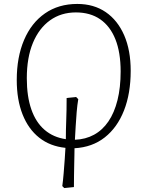

<svg xmlns="http://www.w3.org/2000/svg" viewBox="-20 -738 731 974"><path d="M306 216 296 206Q300 177 303 140Q306 103 308.5 68.5Q311 34 312 12Q234 4 179 -39.5Q124 -83 94.5 -157.5Q65 -232 65 -332Q65 -448 102 -535Q139 -622 208 -670Q277 -718 372 -718Q456 -718 516.5 -676.5Q577 -635 610 -559Q643 -483 643 -379Q643 -264 609 -177.5Q575 -91 511.5 -41Q448 9 358 14Q358 27 357.5 48.5Q357 70 356.5 96.5Q356 123 355.5 152.5Q355 182 355 211ZM360 -29Q414 -31 457 -54.5Q500 -78 530 -122Q560 -166 576 -230Q592 -294 592 -375Q592 -472 565.5 -538.5Q539 -605 488.5 -640Q438 -675 365 -675Q290 -675 234 -635Q178 -595 147 -520.5Q116 -446 116 -341Q116 -249 139 -183Q162 -117 206.5 -79Q251 -41 314 -32Q314 -55 314.5 -78.5Q315 -102 316 -127.5Q317 -153 317.5 -181.5Q318 -210 318 -241L366 -246L377 -235Q372 -205 369 -170Q366 -135 364 -99Q362 -63 360 -29Z"/></svg>

Font: Literata 18pt ExtraLight
Style: Italic
Weight: 250
Italic angle: -2°
Designer: Latin by Veronika Burian and Jose Scaglione. Greek by Irene Vlachou. Cyrillic by Vera Evstafieva
Foundry: TypeTogether
Version: Version 3.103;gftools[0.9.29]